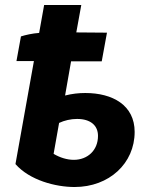

<svg xmlns="http://www.w3.org/2000/svg" viewBox="-20 -740 599 770"><path d="M64 -594 46 -495H116L42 -82C99 -17 203 10 279 10C418 10 520 -85 520 -211C520 -318 432 -367 322 -367C295 -367 269 -364 241 -357L265 -494H388L409 -609L286 -610L306 -720H157L137 -608C110 -606 83 -600 64 -594ZM195 -123 217 -247C238 -257 264 -263 289 -263C343 -263 373 -237 373 -195C373 -137 331 -99 276 -99C249 -99 220 -108 195 -123Z"/></svg>

Font: Fixel Display 20240404
Style: Bold Italic
Weight: 700
Italic angle: -10°
Designer: AlfaBravo + MacPaw
Foundry: Kyrylo Tkachov, Marchela Mozhyna, Serhii Makarenko, Maria Weinstein, Zakhar Kryvoshyya
Version: Version 1.211;Glyphs 3.2 (3225)